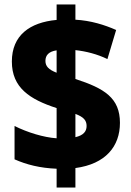

<svg xmlns="http://www.w3.org/2000/svg" viewBox="-20 -780 587 858"><path d="M233 -26V58H317V-29C452 -47 516 -126 516 -231C516 -342 447 -385 317 -427V-556C364 -551 415 -538 460 -516L499 -646C447 -669 386 -688 317 -692V-760H233V-691C113 -680 33 -622 33 -505C33 -388 113 -336 233 -297V-162C175 -166 103 -188 45 -217V-68C99 -44 159 -29 233 -26ZM233 -555V-455C197 -469 183 -484 183 -508C183 -533 198 -550 233 -555ZM317 -167V-271C354 -257 367 -242 367 -217C367 -192 352 -175 317 -167Z"/></svg>

Font: Noto Sans Devanagari SemiCondensed Black
Style: Regular
Weight: 900
Width: 4
Designer: Jelle Bosma - Monotype Design Team
Foundry: Monotype Imaging Inc.
Version: Version 2.004